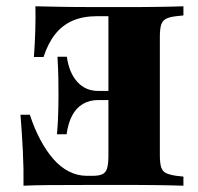

<svg xmlns="http://www.w3.org/2000/svg" viewBox="-20 -591 631 611"><path d="M419.4 -2.4H406.5H250Q180.6 -2.4 133.9 -2Q87.1 -1.6 54.8 0Q55.6 -52.4 52.8 -108.9Q50 -165.3 45.2 -225.8H75Q89.5 -181.5 108.5 -146Q127.4 -110.5 150 -84.7Q172.6 -58.9 199.6 -45.2Q226.6 -31.5 256.5 -31.5H275Q295.2 -31.5 306 -36.7Q316.9 -41.9 321 -56Q325 -70.2 325 -96V-539.5H289.5Q244.4 -539.5 211.7 -525.4Q179 -511.3 156 -482.7Q133.1 -454 118.5 -409.7H87.9Q91.1 -454 92.3 -494.4Q93.5 -534.7 92.7 -571Q125 -570.2 170.6 -569.4Q216.1 -568.5 284.7 -568.5H406.5H419.4Q444.4 -568.5 471 -569Q497.6 -569.4 522.2 -569.8Q546.8 -570.2 563.7 -571V-541.9L541.1 -539.5Q519.4 -537.1 508.1 -531Q496.8 -525 492.7 -511.7Q488.7 -498.4 488.7 -472.6V-98.4Q488.7 -72.6 492.7 -59.3Q496.8 -46 508.1 -40.3Q519.4 -34.7 541.1 -31.5L563.7 -29V0Q546.8 -0.8 522.2 -1.2Q497.6 -1.6 471 -2Q444.4 -2.4 419.4 -2.4ZM360.5 -272.6H204V-301.6H360.5ZM191.9 -163.7H161.3Q163.7 -191.9 164.5 -212.5Q165.3 -233.1 165.7 -250.8Q166.1 -268.5 166.1 -287.1Q166.1 -315.3 165.7 -341.9Q165.3 -368.5 162.9 -410.5H192.7Q200 -358.9 226.2 -330.2Q252.4 -301.6 292.7 -301.6V-272.6Q264.5 -272.6 243.5 -260.1Q222.6 -247.6 209.7 -223.4Q196.8 -199.2 191.9 -163.7Z"/></svg>

Font: Playfair 5pt SemiExpanded Light Black
Style: Regular
Weight: 900
Version: Version 2.203